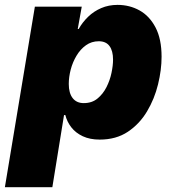

<svg xmlns="http://www.w3.org/2000/svg" viewBox="-50 -570 712 794"><path d="M-29.8 204.1 94.2 -542.5H288.1L271.5 -450.2H275.4Q291 -478 314.5 -500.7Q337.9 -523.4 368.7 -536.6Q399.4 -549.8 436 -549.8Q485.8 -549.8 527.1 -526.9Q568.4 -503.9 593.3 -456.3Q618.2 -408.7 618.2 -335.4Q618.2 -280.8 603.5 -220.9Q588.9 -161.1 558.1 -109.4Q527.3 -57.6 478.8 -25.1Q430.2 7.3 362.3 7.3Q321.8 7.3 292.2 -6.6Q262.7 -20.5 244.9 -43.5Q227.1 -66.4 220.2 -94.2H214.8L166.5 204.1ZM296.4 -143.6Q330.1 -143.6 353 -162.4Q376 -181.2 390.4 -209.7Q404.8 -238.3 411.1 -268.8Q417.5 -299.3 417.5 -323.2Q417.5 -359.9 402.8 -379.6Q388.2 -399.4 358.4 -399.4Q328.6 -399.4 305.4 -382.8Q282.2 -366.2 266.4 -339.6Q250.5 -313 242.4 -282.2Q234.4 -251.5 234.4 -222.7Q234.4 -185.1 250.5 -164.3Q266.6 -143.6 296.4 -143.6Z"/></svg>

Font: Inter 16pt Black
Style: Italic
Weight: 900
Italic angle: -9.3988°
Version: Version 4.001;git-66647c0bb